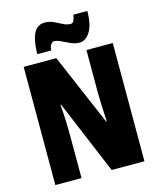

<svg xmlns="http://www.w3.org/2000/svg" viewBox="-134 -1026 924 1120"><g transform="rotate(-15 328.0 -466.5)"><path d="M597 0H399L213 -444H209Q214 -385 215.5 -339.5Q217 -294 217 -263V0H59V-714H256L441 -282H445Q442 -336 440 -379.5Q438 -423 438 -455V-714H597ZM155 -765Q155 -788 158 -816.5Q161 -845 169.5 -871.5Q178 -898 196 -915Q214 -932 244 -932Q272 -932 296.5 -920.5Q321 -909 344 -897Q367 -885 389 -885Q402 -885 408 -897.5Q414 -910 418 -933H502Q502 -851 475.5 -808.5Q449 -766 411 -766Q385 -766 358.5 -778Q332 -790 308.5 -801.5Q285 -813 268 -813Q260 -813 250.5 -802.5Q241 -792 239 -765Z"/></g></svg>

Font: Noto Sans Tamil ExtraCondensed Black
Style: Regular
Weight: 900
Width: 2
Designer: Jelle Bosma - Monotype Design Team
Foundry: Monotype Imaging Inc.
Version: Version 2.004; ttfautohint (v1.8.4.7-5d5b)